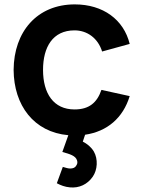

<svg xmlns="http://www.w3.org/2000/svg" viewBox="-20 -598 640 870"><path d="M317.7 -102.1C222.9 -102.1 175 -174 175 -281.2C175 -384.4 218.8 -460.4 317.7 -460.4C375 -460.4 424 -425 442.7 -364.6L567.7 -399C540.6 -509.4 446.9 -578.1 318.8 -578.1C147.9 -578.1 42.7 -454.2 41.7 -281.2C42.7 -120.8 133.3 1 289.6 14.6L262.5 90.6C295.8 100 322.9 107.3 329.2 129.2C332.3 138.5 330.2 145.8 325 153.1C320.8 161.5 310.4 165.6 297.9 165.6C288.5 165.6 279.2 162.5 264.6 158.3L237.5 232.3C255.2 241.7 274 249 296.9 251C338.5 255.2 376 237.5 400 203.1C421.9 171.9 425 122.9 405.2 88.5C392.7 67.7 374 53.1 355.2 43.8L365.6 12.5C465.6 -2.1 537.5 -63.5 567.7 -162.5L439.6 -190.6C419.8 -133.3 384.4 -102.1 317.7 -102.1Z"/></svg>

Font: Manrope3 Bold
Style: Regular
Weight: 700
Designer: Mikhail Sharanda
Foundry: Mikhail Sharanda
Version: Version 3.000;PS 003.000;hotconv 1.0.88;makeotf.lib2.5.64775